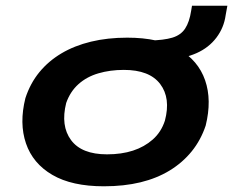

<svg xmlns="http://www.w3.org/2000/svg" viewBox="-20 -643 817 673"><path d="M344 10Q232 10 163.5 -30Q95 -70 71 -140.5Q47 -211 69 -299Q86 -351 118 -390Q150 -429 195.5 -456Q241 -483 299 -497Q357 -511 426 -511Q538 -511 606.5 -471Q675 -431 699 -361.5Q723 -292 701 -203Q684 -152 652 -112.5Q620 -73 575 -45.5Q530 -18 472.5 -4Q415 10 344 10ZM355 -102Q406 -102 446 -115Q486 -128 515.5 -154Q545 -180 558 -220Q579 -299 541.5 -348.5Q504 -398 414 -398Q366 -398 325 -386Q284 -374 255 -348Q226 -322 212 -282Q192 -202 229 -152Q266 -102 355 -102ZM571 -434 502 -486 504 -501Q554 -502 584 -511Q614 -520 629 -543Q644 -566 650 -605L653 -623H777L771 -590Q765 -546 738.5 -511Q712 -476 669.5 -457Q627 -438 571 -434Z"/></svg>

Font: Nunito Sans 7pt Expanded
Style: Bold Italic
Weight: 700
Width: 7
Italic angle: -9°
Designer: Vernon Adams
Foundry: Vernon Adams
Version: Version 3.101;gftools[0.9.27]